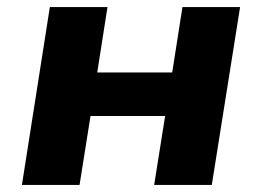

<svg xmlns="http://www.w3.org/2000/svg" viewBox="-20 -523 741 543"><path d="M42 0 121 -503H284L255 -318H467L496 -503H659L579 0H416L447 -195H236L205 0Z"/></svg>

Font: Nunito Sans 7pt ExtraBold
Style: Italic
Weight: 800
Italic angle: -9°
Designer: Vernon Adams
Foundry: Vernon Adams
Version: Version 3.101;gftools[0.9.27]